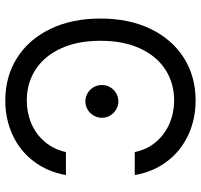

<svg xmlns="http://www.w3.org/2000/svg" viewBox="-37 -720 767 733"><g transform="rotate(90 346.5 -353.5)"><path d="M363.3 -634.8Q298.3 -634.8 246.8 -602.1Q195.3 -569.3 165.5 -505.9Q135.7 -442.4 135.7 -353.5Q135.7 -264.6 165.5 -201.2Q195.3 -137.7 246.8 -105Q298.3 -72.3 363.3 -72.3Q410.2 -72.3 451.2 -89.6Q492.2 -106.9 521.2 -140.9Q550.3 -174.8 560.5 -221.7H648.4Q635.7 -150.9 595.7 -98.4Q555.7 -45.9 495.4 -18.1Q435.1 9.8 363.3 9.8Q272.5 9.8 201.7 -34.7Q130.9 -79.1 90.8 -161.4Q50.8 -243.7 50.8 -353.5Q50.8 -463.4 90.8 -545.7Q130.9 -627.9 201.7 -672.4Q272.5 -716.8 363.3 -716.8Q434.6 -716.8 494.9 -689Q555.2 -661.1 595.5 -608.6Q635.7 -556.2 648.4 -484.4H560.5Q550.8 -531.7 521.7 -565.7Q492.7 -599.6 451.4 -617.2Q410.2 -634.8 363.3 -634.8ZM304.7 -359.4Q304.2 -376 312.7 -390.4Q321.3 -404.8 335.7 -413.3Q350.1 -421.9 367.2 -421.9Q383.8 -421.9 398.2 -413.3Q412.6 -404.8 421.1 -390.4Q429.7 -376 429.7 -359.4Q429.7 -342.3 421.1 -327.6Q412.6 -313 398.2 -304.4Q383.8 -295.9 367.2 -295.9Q350.1 -295.9 335.7 -304.4Q321.3 -313 312.7 -327.6Q304.2 -342.3 304.7 -359.4Z"/></g></svg>

Font: Pretendard Std
Style: Regular
Weight: 400
Designer: Base glyphs from Inter by Rasmus Andersson; Hangeul glyphs from Noto Sans CJK(Source Han Sans) by Jang Soo-young and Kan
Foundry: Kil Hyung-jin
Version: Version 1.309